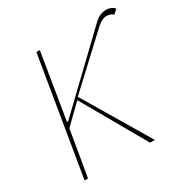

<svg xmlns="http://www.w3.org/2000/svg" viewBox="-166 -884 1010 1032"><g transform="rotate(-30 339.0 -368.5)"><path d="M68.2 0 188.9 -727.3H210.2L143.5 -319.6H150.6L551.1 -703.1Q574.6 -726.6 600.1 -733.3Q625.7 -740.1 646.8 -734.2Q668 -728.3 677.6 -714.5L652 -691.8Q638.5 -706.3 611.2 -707Q583.8 -707.7 548.3 -674.7L261.4 -407.7L504.3 0H474.4L250 -393.5L137.8 -284.1L89.5 0Z"/></g></svg>

Font: Inter UI Thin
Style: Italic
Weight: 100
Italic angle: -9.39999°
Designer: Rasmus Andersson
Foundry: rsms
Version: 3.2;8d6f07862